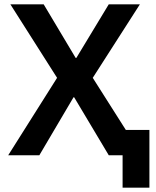

<svg xmlns="http://www.w3.org/2000/svg" viewBox="-20 -718 720 888"><path d="M547 150H671V-117H562L409 -358L627 -698H483L333 -450H330L182 -698H28L244 -358L18 0H162L320 -268H323L483 0H547Z"/></svg>

Font: Braiins Sans SemiBold
Style: Regular
Weight: 600
Designer: Mike Abbink, Paul van der Laan, Pieter van Rosmalen, Jiri Chlebus, Lubos Buracinsky
Foundry: Bold Monday, Sudetype
Version: Version 1.000;hotconv 1.0.109;makeotfexe 2.5.65596